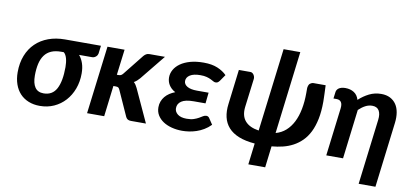

<svg xmlns="http://www.w3.org/2000/svg" viewBox="-75 -938 2890 1349"><g transform="rotate(10 1369.5 -263.0)"><path d="M443.8 -393.6Q462.9 -371.6 473.6 -340.1Q484.4 -308.6 484.4 -267.6Q484.4 -208.5 465.6 -158.2Q446.8 -107.9 413.3 -71Q379.9 -34.2 334 -13.4Q288.1 7.3 233.4 7.3Q189 7.3 153.1 -7.1Q117.2 -21.5 92 -48.3Q66.9 -75.2 53.5 -113.5Q40 -151.9 40 -199.2Q40 -265.6 60.8 -318.4Q81.5 -371.1 119.4 -407.7Q157.2 -444.3 210.4 -463.9Q263.7 -483.4 328.1 -483.4H584L577.1 -426.8Q576.2 -421.4 573 -415.5Q569.8 -409.7 564.5 -404.8Q559.1 -399.9 552 -396.7Q544.9 -393.6 536.1 -393.6ZM364.7 -292Q364.7 -308.1 363 -323.7Q361.3 -339.4 357.7 -353Q354 -366.7 348.1 -377.2Q342.3 -387.7 334.5 -393.6H316.4Q274.9 -393.6 245.8 -380.9Q216.8 -368.2 198.5 -343.3Q180.2 -318.4 171.6 -281.5Q163.1 -244.6 163.1 -196.8Q163.1 -142.1 183.1 -113Q203.1 -84 244.6 -84Q307.6 -84 336.2 -137.7Q364.7 -191.4 364.7 -292Z M752.4 -484.9 729.5 -302.2H741.2Q751.5 -302.2 758.5 -305.4Q765.6 -308.6 773.4 -318.4L889.2 -463.9Q897.5 -473.6 907 -479.2Q916.5 -484.9 930.7 -484.9H1040.5L895.5 -306.2Q886.2 -295.4 876.7 -287.1Q867.2 -278.8 856 -272.5Q864.3 -265.1 870.6 -255.4Q877 -245.6 882.3 -234.4L990.2 0H883.8Q869.6 0 860.8 -4.9Q852.1 -9.8 846.2 -21L764.6 -202.1Q759.3 -213.4 753.7 -216.8Q748 -220.2 734.4 -220.2H719.2L692.4 0H570.3L630.4 -484.9Z M1449.7 -386.2Q1441.4 -375.5 1435.3 -372.6Q1429.2 -369.6 1420.9 -369.6Q1413.1 -369.6 1404.8 -374.5Q1396.5 -379.4 1384 -385.5Q1371.6 -391.6 1353.8 -396.5Q1335.9 -401.4 1309.1 -401.4Q1260.3 -401.4 1234.6 -385Q1209 -368.7 1209 -342.3Q1209 -318.8 1233.2 -304.4Q1257.3 -290 1303.7 -290H1386.2L1377.9 -212.4H1294.9Q1234.4 -212.4 1206.8 -193.8Q1179.2 -175.3 1179.2 -143.1Q1179.2 -117.7 1201.4 -100.3Q1223.6 -83 1265.6 -83Q1295.4 -83 1315.9 -89.8Q1336.4 -96.7 1351.1 -105.2Q1365.7 -113.8 1376.7 -120.6Q1387.7 -127.4 1398.9 -127.4Q1412.6 -127.4 1420.4 -116.2L1449.7 -72.3Q1427.2 -49.3 1401.6 -34.2Q1376 -19 1349.6 -10.3Q1323.2 -1.5 1297.4 2.2Q1271.5 5.9 1249 5.9Q1209.5 5.9 1174.6 -3.2Q1139.6 -12.2 1113.5 -29.3Q1087.4 -46.4 1072 -71.3Q1056.6 -96.2 1056.6 -128.4Q1056.6 -150.9 1064 -170.2Q1071.3 -189.5 1084.2 -205.1Q1097.2 -220.7 1115.2 -232.7Q1133.3 -244.6 1154.8 -252.9Q1138.2 -261.7 1126.7 -272.7Q1115.2 -283.7 1107.9 -295.9Q1100.6 -308.1 1097.2 -321.3Q1093.8 -334.5 1093.8 -347.7Q1093.8 -376.5 1108.4 -402.6Q1123 -428.7 1151.1 -448.7Q1179.2 -468.8 1220.7 -480.5Q1262.2 -492.2 1316.4 -492.2Q1375 -492.2 1415.3 -475.3Q1455.6 -458.5 1481.4 -432.1Z M1971.2 -682.6 1898.9 -92.8Q1939.9 -104 1970.5 -131.1Q2001 -158.2 2021.5 -198.7Q2042 -239.3 2052.2 -292Q2062.5 -344.7 2062.5 -407.2Q2062.5 -431.6 2062.5 -443.6Q2062.5 -455.6 2062.5 -459.2Q2062.5 -462.9 2062.5 -460.7Q2062.5 -458.5 2062.7 -454.6Q2063 -450.7 2063 -447.5Q2063 -444.3 2063.5 -445.8Q2065.4 -467.3 2076.9 -475.8Q2088.4 -484.4 2100.6 -484.4H2187Q2187.5 -471.7 2188.2 -455.6Q2189 -439.5 2189.5 -423.1Q2189.9 -406.7 2190.4 -391.8Q2190.9 -377 2190.9 -367.7Q2190.9 -297.9 2179.9 -244.1Q2168.9 -190.4 2148.9 -150.1Q2128.9 -109.9 2100.8 -82Q2072.8 -54.2 2039.1 -36.1Q2005.4 -18.1 1966.8 -8.5Q1928.2 1 1887.2 4.4L1868.7 157.2H1748.5L1767.1 5.4Q1699.7 0 1652.8 -18.8Q1606 -37.6 1578.1 -68.8Q1550.3 -100.1 1540.5 -142.3Q1530.8 -184.6 1537.6 -236.8L1567.9 -484.4H1650.9Q1658.2 -484.4 1664.6 -480Q1670.9 -475.6 1675 -469Q1679.2 -462.4 1681.2 -454.6Q1683.1 -446.8 1682.1 -439.5L1656.7 -236.8Q1652.8 -204.1 1658.9 -179Q1665 -153.8 1680.9 -135.5Q1696.8 -117.2 1721.4 -105.7Q1746.1 -94.2 1778.8 -89.4L1852.1 -682.6Z M2655.3 157.2H2535.6L2592.8 -308.6Q2598.1 -351.6 2583.7 -375.5Q2569.3 -399.4 2535.2 -399.4Q2509.8 -399.4 2486.1 -387Q2462.4 -374.5 2439.5 -352.5L2396.5 0H2276.9L2318.8 -340.8Q2322.8 -372.1 2312.5 -387.2Q2302.2 -402.3 2279.8 -402.3H2257.3L2263.2 -449.2Q2264.2 -457 2268.3 -464.1Q2272.5 -471.2 2280 -476.8Q2287.6 -482.4 2299.6 -485.8Q2311.5 -489.3 2327.6 -489.3Q2362.8 -489.3 2388.9 -472.9Q2415 -456.5 2424.8 -421.9Q2458.5 -453.1 2497.8 -472.7Q2537.1 -492.2 2583.5 -492.2Q2620.1 -492.2 2646.7 -478.5Q2673.3 -464.8 2689.7 -440.7Q2706.1 -416.5 2711.7 -382.6Q2717.3 -348.6 2712.4 -308.6Z"/></g></svg>

Font: Carlito
Style: Bold Italic
Weight: 700
Italic angle: -7°
Designer: Lukasz Dziedzic
Foundry: tyPoland Lukasz Dziedzic
Version: Version 1.104